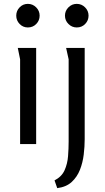

<svg xmlns="http://www.w3.org/2000/svg" viewBox="-20 -745 542 993"><path d="M185 -664Q185 -639 167.5 -621Q150 -603 124 -603Q99 -603 81.5 -621Q64 -639 64 -664Q64 -689 81.5 -707Q99 -725 124 -725Q149 -725 167 -707Q185 -689 185 -664ZM167 -497V0H84V-438L72 -497ZM438 -664Q438 -639 420.5 -621Q403 -603 377 -603Q352 -603 334 -621Q316 -639 316 -664Q316 -689 334 -707Q352 -725 377 -725Q402 -725 420 -707Q438 -689 438 -664ZM418 -497V-25Q418 13 413 54.5Q408 96 393.5 133Q379 170 351 196Q323 222 276 228L262 188Q299 169 314 135.5Q329 102 332 62.5Q335 23 335 -13V-438L322 -497Z"/></svg>

Font: Rosario Light
Style: Regular
Weight: 400
Version: Version 1.101; ttfautohint (v1.8.1.43-b0c9)